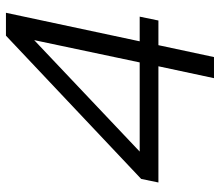

<svg xmlns="http://www.w3.org/2000/svg" viewBox="-67 -673 740 646"><g transform="rotate(-90 303.0 -350.0)"><path d="M363 0 403 -187H12L24 -245L506 -700H583L487 -250H570L557 -187H474L434 0ZM116 -250H416L491 -605Z"/></g></svg>

Font: Red Hat Display VF
Style: Italic
Weight: 300
Italic angle: -12°
Designer: Pentagram, MCKL
Foundry: Pentagram, MCKL
Version: Version 1.010